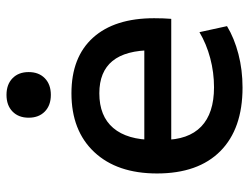

<svg xmlns="http://www.w3.org/2000/svg" viewBox="-110 -666 785 606"><g transform="rotate(-90 283.0 -362.5)"><path d="M310 10Q180 10 109.5 -60Q39 -130 39 -260Q39 -386 106.5 -458Q174 -530 292 -530Q406 -530 467.5 -462Q529 -394 529 -269Q529 -256 528.5 -240Q528 -224 527 -215H99V-300H445L428 -274Q428 -359 394 -400.5Q360 -442 292 -442Q220 -442 182.5 -398Q145 -354 145 -270V-240Q145 -161 187 -120.5Q229 -80 311 -80Q358 -80 403 -92Q448 -104 485 -126L504 -39Q466 -16 416 -3Q366 10 310 10ZM287 -595Q254 -595 234.5 -614Q215 -633 215 -665Q215 -697 234.5 -716Q254 -735 287 -735Q320 -735 339.5 -716Q359 -697 359 -665Q359 -633 339.5 -614Q320 -595 287 -595Z"/></g></svg>

Font: M PLUS 2 Medium
Style: Regular
Weight: 500
Designer: Coji Morishita
Foundry: UNDERFOREST DESIGN
Version: Version 1.001